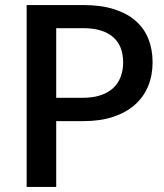

<svg xmlns="http://www.w3.org/2000/svg" viewBox="-20 -740 650 760"><path d="M202.5 -353H309.5Q348.5 -353 378.2 -363Q408 -373 427.8 -391.2Q447.5 -409.5 457.5 -435.5Q467.5 -461.5 467.5 -493.5Q467.5 -525 457.8 -550Q448 -575 428.5 -592.5Q409 -610 379.2 -619.2Q349.5 -628.5 309.5 -628.5H202.5ZM202.5 -260.5V0H85.5V-720H309.5Q380 -720 431.8 -703.5Q483.5 -687 517.2 -657.2Q551 -627.5 567.5 -585.8Q584 -544 584 -493.5Q584 -442 566.5 -399.2Q549 -356.5 514.5 -325.8Q480 -295 428.8 -277.8Q377.5 -260.5 309.5 -260.5Z"/></svg>

Font: Lato
Style: Regular
Weight: 600
Designer: Lukasz Dziedzic
Foundry: tyPoland Lukasz Dziedzic
Version: Version 2.006; 2014-01-15; ttfautohint (v1.4.1)